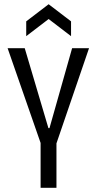

<svg xmlns="http://www.w3.org/2000/svg" viewBox="-20 -888 456 908"><path d="M172 0V-212L16 -660H97L209 -282H214L321 -660H401L247 -210V0ZM104 -717V-787L210 -868L316 -787V-717L210 -798Z"/></svg>

Font: Bricolage Grotesque 24pt Condensed Light
Style: Regular
Weight: 300
Width: 3
Designer: Mathieu Triay
Foundry: Atelier Triay
Version: Version 1.001;gftools[0.9.33.dev8+g029e19f]